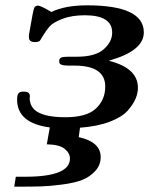

<svg xmlns="http://www.w3.org/2000/svg" viewBox="-20 -473 557 717"><path d="M33.2 224.1 39.1 187Q39.1 187 74.2 187Q241.2 187 241.2 119.1Q241.2 99.1 221.7 83Q202.1 66.9 154.8 65.9L166 2.9Q43.9 -13.2 43.9 -101.1Q43.9 -118.2 49.1 -124.5Q54.2 -130.9 67.9 -130.9Q83 -130.9 87.9 -125Q92.8 -119.1 91.3 -110.1Q89.8 -101.1 93.5 -88.1Q97.2 -75.2 107.9 -64Q138.7 -35.2 224.1 -35.2Q300.3 -35.2 335 -64.9Q373 -98.1 373 -149.9Q373 -228 257.8 -228H234.9Q201.7 -228 201.2 -241.2Q199.2 -257.3 214.8 -259.8Q217.8 -260.7 234.9 -261.2H267.1Q335.9 -261.2 367.4 -289.1Q398.9 -316.9 398.9 -351.1Q398.9 -416 296.9 -416Q248 -416 213.1 -402.6Q178.2 -389.2 165 -374Q151.9 -358.9 141.4 -341.1Q130.9 -323.2 128.9 -320.8Q124 -315.9 109.9 -315.9Q87.9 -315.9 87.9 -334Q87.9 -341.8 88.9 -347.2Q104 -437 107.9 -443.8Q111.8 -451.7 122.1 -452.1Q131.8 -452.1 171.9 -428.2Q222.7 -453.1 305.2 -453.1Q517.1 -453.1 517.1 -352.1Q517.1 -284.2 392.1 -248Q388.2 -247.1 386.2 -246.1Q495.1 -219.2 495.1 -145Q495.1 -126 486.6 -105Q478 -84 457 -60.1Q436 -36.1 390.1 -18.6Q344.2 -1 278.8 3.9L273.9 39.1Q356 57.1 356 113.8Q356 143.6 335.4 165.8Q314.9 188 286.9 199Q258.8 210 212.4 216.1Q166 222.2 133.1 223.1Q100.1 224.1 49.8 224.1Z"/></svg>

Font: CMU Serif Extra
Style: BoldSlanted
Weight: 700
Italic angle: -9.46001°
Version: Version 0.7.0